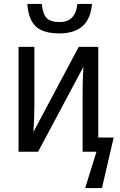

<svg xmlns="http://www.w3.org/2000/svg" viewBox="-20 -777 614 983"><path d="M451 -757H376Q367 -664 285 -664Q239 -664 219 -684.5Q199 -705 194 -757H120Q125 -679 162.5 -642.5Q200 -606 284 -606Q439 -606 451 -757ZM502 186 562 -73H483V-537H383L151 -101Q153 -133 154.5 -166Q156 -199 156 -231V-537H75V0H175L407 -435Q405 -407 404 -371Q403 -335 403 -305V0H474L416 186Z"/></svg>

Font: Noto Sans UI SemiCondensed
Style: Regular
Weight: 400
Width: 4
Designer: Monotype Design Team
Foundry: Monotype Imaging Inc.
Version: 1.001